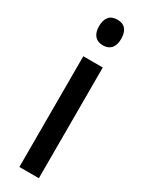

<svg xmlns="http://www.w3.org/2000/svg" viewBox="-199 -779 619 811"><g transform="rotate(30 110.5 -373.0)"><path d="M111 -746C75 -746 57 -724 57 -683C57 -643 77 -621 111 -621C146 -621 165 -643 165 -683C165 -723 148 -746 111 -746ZM158 -540H63V0H158Z"/></g></svg>

Font: Noto Sans Myanmar ExtraCondensed Medium
Style: Regular
Weight: 500
Width: 2
Designer: Monotype Design Team
Foundry: Monotype Imaging Inc.
Version: Version 2.107